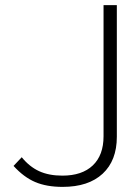

<svg xmlns="http://www.w3.org/2000/svg" viewBox="-20 -720 549 751"><path d="M33 -71 65 -105Q95 -68 133 -50.5Q171 -33 224 -33Q301 -33 343 -73Q385 -113 385 -187V-700H437V-185Q437 -92 381.5 -40.5Q326 11 225 11Q162 11 117.5 -8Q73 -27 33 -71Z"/></svg>

Font: KoHo Light
Style: Regular
Weight: 300
Version: Version 1.000; ttfautohint (v1.6)